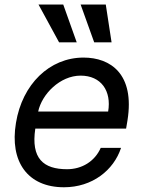

<svg xmlns="http://www.w3.org/2000/svg" viewBox="-20 -803 631 835"><path d="M258.2 11.4C381.4 11.4 474.4 -62.5 506.4 -159.8H418C392.4 -101.6 336.6 -67.1 271.7 -67.1C169 -67.1 114 -113.3 133.5 -243.6H528.4L534.4 -279.5C566.8 -481.5 460.2 -552.6 343.4 -552.6C195 -552.6 76.7 -436.4 49.4 -268.5C21.3 -100.5 99.8 11.4 258.2 11.4ZM146 -317.8C161.9 -393.5 241.1 -474.1 330.6 -474.1C419.7 -474.1 465.6 -407.7 450.3 -317.8ZM147.4 -783.4 236.9 -619H313.6L255 -783.4ZM330.6 -783.4 389.6 -619H465.2L440 -783.4Z"/></svg>

Font: Margiela Sans Text
Style: Italic
Weight: 400
Italic angle: -9.39999°
Designer: Stefan Endress, Andreas Faust
Version: Version 1.100;FEAKit 1.0